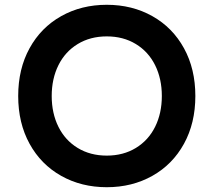

<svg xmlns="http://www.w3.org/2000/svg" viewBox="-20 -768 892 802"><path d="M56 -367Q56 -480 103.5 -566.5Q151 -653 235.5 -700.5Q320 -748 426 -748Q532 -748 616.5 -700.5Q701 -653 748.5 -566.5Q796 -480 796 -367Q796 -254 748.5 -167.5Q701 -81 616.5 -33.5Q532 14 426 14Q320 14 235.5 -33.5Q151 -81 103.5 -167.5Q56 -254 56 -367ZM656 -367Q656 -439 628 -495.5Q600 -552 547.5 -584Q495 -616 426 -616Q357 -616 304.5 -584Q252 -552 224 -495.5Q196 -439 196 -367Q196 -295 224 -238.5Q252 -182 304.5 -150Q357 -118 426 -118Q495 -118 547.5 -150Q600 -182 628 -238.5Q656 -295 656 -367Z"/></svg>

Font: LINE Seed Sans TH App
Style: Bold
Weight: 700
Designer: Dalton Maag Ltd | Thai characters by Cadson Demak Co.,Ltd.
Foundry: Dalton Maag Ltd
Version: Version 1.003